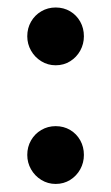

<svg xmlns="http://www.w3.org/2000/svg" viewBox="-20 -470 290 500"><path d="M125 9Q104.5 9 87.5 -1.5Q70.5 -12 60.8 -29.2Q51 -46.5 51 -66.5Q51 -87.5 60.8 -104.5Q70.5 -121.5 87.5 -131.5Q104.5 -141.5 125 -141.5Q146 -141.5 162.8 -131.5Q179.5 -121.5 189 -104.5Q198.5 -87.5 198.5 -66.5Q198.5 -46.5 189 -29.2Q179.5 -12 162.8 -1.5Q146 9 125 9ZM125 -300Q104.5 -300 87.5 -310.5Q70.5 -321 60.8 -338.2Q51 -355.5 51 -375.5Q51 -396.5 60.8 -413.5Q70.5 -430.5 87.5 -440.5Q104.5 -450.5 125 -450.5Q146 -450.5 162.8 -440.5Q179.5 -430.5 189 -413.5Q198.5 -396.5 198.5 -375.5Q198.5 -355.5 189 -338.2Q179.5 -321 162.8 -310.5Q146 -300 125 -300Z"/></svg>

Font: Fraunces 11pt
Style: Regular
Weight: 400
Version: Version 1.000;[b76b70a41]